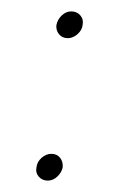

<svg xmlns="http://www.w3.org/2000/svg" viewBox="-20 -317 215 337"><path d="M79 -273Q78 -264 83.5 -257Q89 -250 99 -250Q108 -250 116 -257Q124 -264 125 -273Q127 -283 121 -290Q115 -297 105 -297Q96 -297 88.5 -290Q81 -283 79 -273ZM44 -23Q42 -14 48 -7Q54 0 64 0Q73 0 80.5 -7Q88 -14 90 -23Q91 -33 85.5 -40Q80 -47 70 -47Q61 -47 53 -40Q45 -33 44 -23Z"/></svg>

Font: Josefin Slab ExtraLight
Style: Italic
Weight: 250
Italic angle: -12°
Designer: Santiago Orozco
Foundry: Typemade
Version: Version 2.100